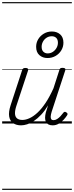

<svg xmlns="http://www.w3.org/2000/svg" viewBox="-20 -1145 686 1780"><path d="M175 17Q131 17 101.5 -3.5Q72 -24 65 -65.5Q58 -107 79 -171L185 -494Q189 -506 195.5 -510.5Q202 -515 216 -515Q232 -515 238 -509Q244 -503 240 -491L132 -164Q118 -122 119 -92.5Q120 -63 137.5 -48Q155 -33 188 -33Q218 -33 253.5 -49Q289 -65 327 -100Q365 -135 402.5 -191Q440 -247 476 -327L530 -495Q534 -508 540 -512Q546 -516 560 -516Q576 -516 582.5 -510.5Q589 -505 585 -493L459 -109Q451 -83 450 -65.5Q449 -48 455.5 -39.5Q462 -31 476 -31Q493 -31 509.5 -41.5Q526 -52 540.5 -67.5Q555 -83 566 -98Q571 -106 578 -108Q585 -110 595 -103Q605 -97 606 -90Q607 -83 602 -76Q590 -57 570.5 -35.5Q551 -14 525 1.5Q499 17 468 17Q444 17 428.5 8.5Q413 0 405.5 -15.5Q398 -31 398 -53Q398 -75 405 -103L426 -169Q395 -117 361.5 -81.5Q328 -46 295 -24Q262 -2 231.5 7.5Q201 17 175 17ZM420 -607Q376 -607 345.5 -633.5Q315 -660 315 -711Q315 -749 334 -781Q353 -813 386.5 -833Q420 -853 461 -853Q507 -853 537.5 -826.5Q568 -800 568 -749Q568 -711 548.5 -678.5Q529 -646 495.5 -626.5Q462 -607 420 -607ZM422 -650Q449 -650 470.5 -664.5Q492 -679 504.5 -701.5Q517 -724 517 -749Q517 -779 501 -794Q485 -809 460 -809Q433 -809 411.5 -795Q390 -781 378 -758.5Q366 -736 366 -711Q366 -681 382 -665.5Q398 -650 422 -650ZM0 605H646V615H0ZM0 -20H646V0H0ZM0 -505H646V-500H0ZM0 -1125H646V-1115H0Z"/></svg>

Font: Playwrite CU Guides
Style: Regular
Weight: 400
Designer: Veronika Burian, José Scaglione
Foundry: TypeTogether
Version: Version 1.003